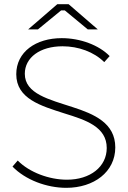

<svg xmlns="http://www.w3.org/2000/svg" viewBox="-20 -892 613 921"><path d="M115 -751H162L273 -842H291L401 -751H449L309 -872H255ZM298 9C430 9 533 -67 533 -185C533 -302 431 -345 329 -378C216 -415 99 -442 99 -538C99 -616 172 -670 280 -670C356 -670 431 -643 480 -594L506 -623C454 -676 365 -709 276 -709C152 -709 58 -643 58 -536C58 -418 177 -384 289 -348C393 -316 492 -283 492 -182C492 -92 413 -30 301 -30C216 -30 121 -65 65 -122L40 -93C102 -29 204 9 298 9Z"/></svg>

Font: Fixel Display ExtraLight
Style: Regular
Weight: 200
Designer: AlfaBravo + MacPaw
Foundry: Kyrylo Tkachov, Marchela Mozhyna, Serhii Makarenko, Maria Weinstein, Zakhar Kryvoshyya
Version: Version 1.211